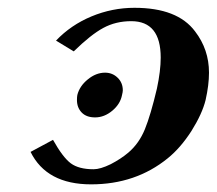

<svg xmlns="http://www.w3.org/2000/svg" viewBox="-20 -465 561 497"><path d="M226.1 -161.1Q203.6 -161.1 191.4 -173.8Q179.2 -186.5 179.2 -206.1Q179.2 -214.4 180.2 -219.2Q186 -242.2 207.3 -259.5Q228.5 -276.9 252 -276.9Q271 -276.9 284.4 -263.9Q297.9 -251 297.9 -231Q297.9 -227.1 295.9 -219.2Q291.5 -195.8 270.8 -178.5Q250 -161.1 226.1 -161.1ZM386.2 -235.8Q396 -281.7 396 -315.9Q396 -410.2 319.8 -410.2Q279.8 -410.2 247.6 -392.8Q215.3 -375.5 170.9 -332L125 -359.9Q163.6 -400.4 217 -422.6Q270.5 -444.8 328.1 -444.8Q439.5 -444.8 484.9 -383.8Q521 -336.9 521 -276.9Q521 -245.1 512.2 -206.1Q503.4 -170.4 475.6 -126Q447.3 -82 414.1 -55.2Q331.1 12.2 215.8 12.2Q100.6 12.2 59.1 -71.8L117.2 -103Q142.6 -57.6 163.3 -42.2Q184.1 -26.9 222.2 -26.9Q239.7 -26.9 266.6 -40Q293 -53.7 312 -69.8Q339.8 -93.3 355 -130.4Q370.1 -167.5 386.2 -235.8Z"/></svg>

Font: Linux Libertine G
Style: Bold Italic
Weight: 700
Italic angle: -11.5°
Designer: Philipp H. Poll
Foundry: Philipp H. Poll
Version: Version 4.1.0